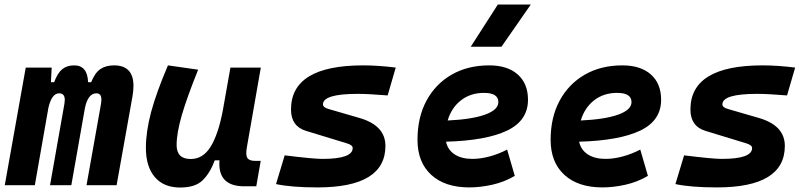

<svg xmlns="http://www.w3.org/2000/svg" viewBox="-20 -815 3556 845"><path d="M207.5 -517.6 204.1 -453.1H218.3Q232.9 -493.2 253.7 -510.3Q274.4 -527.3 306.6 -527.3Q365.2 -527.3 367.7 -453.1H381.3Q397 -493.7 421.1 -510.5Q445.3 -527.3 481.9 -527.3Q567.4 -527.3 567.4 -437Q567.4 -416.5 563 -390.6L493.2 0H360.8L424.8 -359.4Q426.3 -369.1 426.3 -376.5Q426.3 -404.3 404.3 -404.3Q367.7 -404.3 354 -340.8L293.9 0H200.2L263.7 -359.4Q265.1 -368.2 265.1 -375.5Q265.1 -404.3 240.2 -404.3Q207.5 -404.3 192.9 -339.8L133.3 0H1L93.3 -517.6Z M772.9 10.3Q700.7 10.3 661.4 -35.6Q622.1 -81.5 622.1 -164.6Q622.1 -235.8 645 -321.8Q668 -407.7 719.2 -527.3L852.1 -508.3Q802.7 -386.2 780 -307.6Q757.3 -229 757.3 -176.8Q757.3 -115.2 819.3 -115.2Q873.5 -115.2 907 -169.4Q940.4 -223.6 960 -325.7V-325.2L994.1 -517.6H1127.9L1066.4 -166.5Q1064 -152.3 1064 -142.1Q1064 -127 1068.8 -119.6Q1077.1 -106.9 1104 -106.9H1127.4L1107.9 4.9H1054.7Q945.3 4.9 945.3 -94.2Q945.3 -101.6 945.8 -109.4H925.3Q904.3 -53.2 871.8 -21.5Q839.4 10.3 772.9 10.3Z M1377.4 9.8Q1262.2 9.8 1194.8 -4.9L1232.9 -131.3Q1295.4 -123.5 1336.9 -119.6Q1378.4 -115.7 1399.4 -115.7Q1532.2 -115.7 1532.2 -163.6Q1532.2 -176.3 1506.8 -184.1L1327.6 -238.8Q1260.7 -258.8 1260.7 -333Q1260.7 -527.3 1578.6 -527.3Q1611.3 -527.3 1647 -524.9Q1682.6 -522.5 1721.7 -517.6L1686 -395Q1645.5 -398.4 1612.5 -400.1Q1579.6 -401.9 1553.7 -401.9Q1401.4 -401.9 1401.4 -355.5Q1401.4 -342.3 1425.8 -335.4L1563.5 -295.4Q1676.3 -262.2 1676.3 -172.9Q1676.3 9.8 1377.4 9.8Z M2059.6 -115.7Q2094.7 -115.7 2134.8 -126.5Q2174.8 -137.2 2211.9 -156.7L2245.6 -41Q2199.2 -13.7 2146.5 -2Q2093.8 9.8 2045.4 9.8Q1938 9.8 1877.7 -45.7Q1817.4 -101.1 1817.4 -199.7Q1817.4 -298.3 1856.9 -371.8Q1896.5 -445.3 1967.5 -486.3Q2038.6 -527.3 2133.3 -527.3Q2213.4 -527.3 2258.5 -487.3Q2303.7 -447.3 2303.7 -376Q2303.7 -284.2 2211.7 -240.2Q2119.6 -196.3 1942.9 -191.4Q1950.7 -155.3 1981 -135.5Q2011.2 -115.7 2059.6 -115.7ZM1950.2 -284.7Q2056.2 -289.6 2114.7 -310.5Q2173.3 -331.5 2173.3 -365.7Q2173.3 -406.2 2109.9 -406.2Q2050.8 -406.2 2008.8 -373.5Q1966.8 -340.8 1950.2 -284.7ZM2051.8 -609.4 2170.9 -794.9H2315.9L2187 -609.4Z M2645.5 -115.7Q2680.7 -115.7 2720.7 -126.5Q2760.7 -137.2 2797.9 -156.7L2831.5 -41Q2785.2 -13.7 2732.4 -2Q2679.7 9.8 2631.3 9.8Q2523.9 9.8 2463.6 -45.7Q2403.3 -101.1 2403.3 -199.7Q2403.3 -298.3 2442.9 -371.8Q2482.4 -445.3 2553.5 -486.3Q2624.5 -527.3 2719.2 -527.3Q2799.3 -527.3 2844.5 -487.3Q2889.6 -447.3 2889.6 -376Q2889.6 -284.2 2797.6 -240.2Q2705.6 -196.3 2528.8 -191.4Q2536.6 -155.3 2566.9 -135.5Q2597.2 -115.7 2645.5 -115.7ZM2536.1 -284.7Q2642.1 -289.6 2700.7 -310.5Q2759.3 -331.5 2759.3 -365.7Q2759.3 -406.2 2695.8 -406.2Q2636.7 -406.2 2594.7 -373.5Q2552.7 -340.8 2536.1 -284.7Z M3135.3 9.8Q3020 9.8 2952.6 -4.9L2990.7 -131.3Q3053.2 -123.5 3094.7 -119.6Q3136.2 -115.7 3157.2 -115.7Q3290 -115.7 3290 -163.6Q3290 -176.3 3264.6 -184.1L3085.4 -238.8Q3018.6 -258.8 3018.6 -333Q3018.6 -527.3 3336.4 -527.3Q3369.1 -527.3 3404.8 -524.9Q3440.4 -522.5 3479.5 -517.6L3443.8 -395Q3403.3 -398.4 3370.4 -400.1Q3337.4 -401.9 3311.5 -401.9Q3159.2 -401.9 3159.2 -355.5Q3159.2 -342.3 3183.6 -335.4L3321.3 -295.4Q3434.1 -262.2 3434.1 -172.9Q3434.1 9.8 3135.3 9.8Z"/></svg>

Font: CaskaydiaCove NF
Style: Bold Italic
Weight: 700
Italic angle: -10°
Designer: Aaron Bell
Foundry: Saja Typeworks
Version: Version 2111.001; VTT 6.35;Nerd Fonts 3.2.1